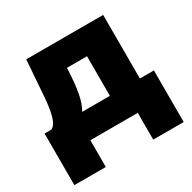

<svg xmlns="http://www.w3.org/2000/svg" viewBox="-155 -690 1006 1007"><g transform="rotate(-30 347.5 -187.0)"><path d="M16.1 162.1V-150.4H56.2Q74.7 -157.7 85.7 -183.1Q96.7 -208.5 102.5 -243.2Q108.4 -277.8 111.1 -313.7Q113.8 -349.6 115.7 -377.4L127.4 -535.6H593.3V-150.4H678.2V162.1H493.7V0H206.5V162.1ZM243.7 -150.4H411.6V-390.1H289.6V-377.4Q285.6 -294.9 275.4 -240.5Q265.1 -186 243.7 -150.4Z"/></g></svg>

Font: Inter 20pt Black
Style: Regular
Weight: 900
Version: Version 4.001;git-66647c0bb